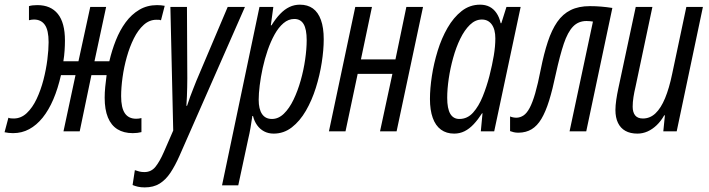

<svg xmlns="http://www.w3.org/2000/svg" viewBox="-67 -565 3050 826"><path d="M-10.7 7.8Q-20 7.8 -29.3 6.8Q-38.6 5.9 -47.4 3.9L-30.8 -58.6Q-26.9 -56.6 -21.7 -55.9Q-16.6 -55.2 -8.3 -55.2Q23.4 -55.2 48.1 -78.4Q72.8 -101.6 90.6 -139.4Q108.4 -177.2 119.9 -221.4Q131.3 -265.6 136.7 -308.3Q142.1 -351.1 142.1 -383.3Q142.1 -435.1 126 -458Q109.9 -481 79.1 -481Q74.2 -481 68.6 -480.2Q63 -479.5 57.6 -478V-538.6Q64.5 -541 74 -542Q83.5 -543 93.8 -543Q151.4 -543 181.9 -505.1Q212.4 -467.3 212.4 -390.6Q212.4 -370.1 210.9 -347.7Q209.5 -325.2 205.6 -301.3H270.5L321.3 -535.2H389.6L339.4 -301.3H403.3Q414.1 -348.1 431.4 -391.6Q448.7 -435.1 473.6 -469Q498.5 -502.9 532.2 -522.9Q565.9 -543 608.9 -543Q617.2 -543 625.5 -542.2Q633.8 -541.5 641.6 -540L625.5 -477.5Q622.1 -479.5 617.7 -479.7Q613.3 -480 606 -480Q575.7 -480 551.3 -458Q526.9 -436 508.8 -399.7Q490.7 -363.3 478.5 -319.8Q466.3 -276.4 460.2 -232.2Q454.1 -188 454.1 -151.4Q454.1 -101.1 470.2 -77.6Q486.3 -54.2 518.6 -54.2Q524.4 -54.2 530.3 -54.9Q536.1 -55.7 541.5 -57.1V3.4Q533.7 5.4 524.2 6.6Q514.6 7.8 504.4 7.8Q465.3 7.8 438.2 -9Q411.1 -25.9 397.2 -59.8Q383.3 -93.8 383.3 -144.5Q383.3 -166.5 385.7 -191.2Q388.2 -215.8 391.6 -241.7H326.2L275.9 0H206.1L257.8 -241.7H195.3Q182.1 -183.6 162.4 -137.5Q142.6 -91.3 116.5 -58.8Q90.3 -26.4 58.6 -9.3Q26.9 7.8 -10.7 7.8Z M555.7 241.2Q539.1 241.2 526.4 238.3Q513.7 235.4 503.4 231L513.2 167Q522.9 170.4 532.7 172.9Q542.5 175.3 554.2 175.3Q583.5 175.3 601.8 152.6Q620.1 129.9 638.2 88.4L678.2 -3.4L666 -535.2H737.3L738.8 -228Q738.8 -209.5 738.3 -189.7Q737.8 -169.9 737.1 -149.9Q736.3 -129.9 734.9 -109.9H737.8Q744.1 -129.9 751.2 -149.2Q758.3 -168.5 765.4 -186Q772.5 -203.6 777.8 -217.3L912.6 -535.2H986.8L705.1 105.5Q686.5 147.5 666.3 178Q646 208.5 619.6 224.9Q593.3 241.2 555.7 241.2Z M888.2 232.4 1049.3 -535.2H1108.9L1098.1 -456.1H1101.1Q1119.1 -485.4 1138.2 -505.1Q1157.2 -524.9 1178.2 -534.9Q1199.2 -544.9 1223.1 -544.9Q1256.3 -544.9 1279.1 -528.6Q1301.8 -512.2 1313.7 -479Q1325.7 -445.8 1325.7 -396Q1325.7 -350.1 1317.1 -295.4Q1308.6 -240.7 1291.7 -187Q1274.9 -133.3 1249 -88.6Q1223.1 -43.9 1188.5 -17.1Q1153.8 9.8 1110.4 9.8Q1087.4 9.8 1069.3 0.2Q1051.3 -9.3 1039.1 -26.4Q1026.9 -43.5 1021.5 -65.9H1018.6Q1015.1 -40.5 1010.7 -15.1Q1006.3 10.3 1001 32.2L958 232.4ZM1103 -53.2Q1130.9 -53.2 1154.3 -75.9Q1177.7 -98.6 1195.8 -136.2Q1213.9 -173.8 1226.6 -218.8Q1239.3 -263.7 1245.8 -309.1Q1252.4 -354.5 1252.4 -392.1Q1252.4 -439 1239.3 -461.2Q1226.1 -483.4 1199.2 -483.4Q1173.8 -483.4 1152.6 -465.3Q1131.3 -447.3 1114.5 -417Q1097.7 -386.7 1084.7 -349.4Q1071.8 -312 1063.2 -272.7Q1054.7 -233.4 1050.3 -197.8Q1045.9 -162.1 1045.9 -135.7Q1045.9 -95.7 1060.3 -74.5Q1074.7 -53.2 1103 -53.2Z M1348.1 0 1461.4 -535.2H1533.2L1485.8 -309.6H1634.3L1681.2 -535.2H1752.9L1639.2 0H1567.9L1621.1 -247.1H1471.7L1419.4 0Z M1886.7 9.8Q1853.5 9.8 1830.1 -7.3Q1806.6 -24.4 1794.7 -57.9Q1782.7 -91.3 1782.7 -139.2Q1782.7 -184.1 1791 -238.3Q1799.3 -292.5 1815.9 -346.4Q1832.5 -400.4 1858.4 -445.3Q1884.3 -490.2 1919.2 -517.6Q1954.1 -544.9 1998.5 -544.9Q2021.5 -544.9 2039.1 -535.9Q2056.6 -526.9 2068.8 -509Q2081.1 -491.2 2086.9 -465.3H2089.8L2111.8 -535.2H2172.9L2059.1 0H2001.5L2008.8 -77.6H2006.8Q1989.3 -50.3 1970.7 -30.5Q1952.1 -10.7 1931.6 -0.5Q1911.1 9.8 1886.7 9.8ZM1909.2 -53.2Q1943.8 -53.2 1968.3 -80.6Q1992.7 -107.9 2009.8 -150.4Q2026.9 -192.9 2038.6 -238.3Q2050.8 -286.6 2057.4 -326.2Q2064 -365.7 2064 -399.9Q2064 -438.5 2048.6 -459.7Q2033.2 -481 2005.9 -481Q1978 -481 1954.6 -458.3Q1931.2 -435.5 1913.1 -398.4Q1895 -361.3 1882.6 -316.4Q1870.1 -271.5 1863.5 -226.6Q1856.9 -181.6 1856.9 -144.5Q1856.9 -97.7 1870.1 -75.4Q1883.3 -53.2 1909.2 -53.2Z M2164.1 5.9Q2151.9 5.9 2143.6 3.9Q2135.3 2 2127.4 -1V-64Q2133.3 -61.5 2140.1 -60.1Q2147 -58.6 2155.3 -58.6Q2171.4 -59.1 2185.3 -68.4Q2199.2 -77.6 2211.4 -100.3Q2223.6 -123 2235.4 -163.3Q2247.1 -203.6 2259.3 -266.1Q2272.9 -334.5 2289.8 -385.5Q2306.6 -436.5 2330.3 -470.7Q2354 -504.9 2388.2 -521.7Q2422.4 -538.6 2470.7 -538.6Q2496.6 -538.6 2519.3 -536.6Q2542 -534.7 2567.4 -530.8L2455.1 0H2383.3L2483.9 -472.2Q2477.5 -473.1 2470.9 -473.9Q2464.4 -474.6 2456.1 -474.6Q2421.4 -474.6 2398.4 -450.9Q2375.5 -427.2 2358.6 -377.2Q2341.8 -327.1 2324.2 -247.1Q2310.1 -179.7 2295.2 -131.8Q2280.3 -84 2262.2 -53.7Q2244.1 -23.4 2220.2 -9Q2196.3 5.4 2164.1 5.9Z M2675.3 9.8Q2644.5 9.8 2623.5 -2Q2602.5 -13.7 2591.6 -36.4Q2580.6 -59.1 2580.6 -91.8Q2580.6 -110.4 2584.2 -135.5Q2587.9 -160.6 2592.8 -183.1L2668 -535.2H2739.7L2667 -191.4Q2661.6 -168.9 2658.2 -147.2Q2654.8 -125.5 2654.8 -106Q2654.8 -82 2665.5 -68.6Q2676.3 -55.2 2698.7 -55.2Q2729.5 -55.2 2752.9 -77.4Q2776.4 -99.6 2794.2 -142.6Q2812 -185.5 2824.7 -247.1L2885.7 -535.2H2957L2844.2 0H2786.6L2793.5 -68.8H2790.5Q2776.4 -43.9 2758.1 -26.4Q2739.7 -8.8 2718.8 0.5Q2697.8 9.8 2675.3 9.8Z"/></svg>

Font: Open Sans Condensed
Style: Italic
Weight: 400
Width: 3
Italic angle: -12°
Designer: Monotype Design Team
Foundry: Monotype Imaging Inc.
Version: Version 3.000